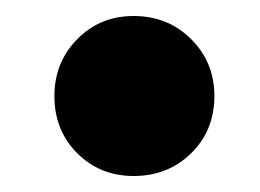

<svg xmlns="http://www.w3.org/2000/svg" viewBox="-20 -374 325 240"><path d="M147 -154Q105 -154 76.5 -182.5Q48 -211 48 -254Q48 -296 76.5 -325Q105 -354 147 -354Q190 -354 219 -325Q248 -296 248 -254Q248 -211 219 -182.5Q190 -154 147 -154Z"/></svg>

Font: Murecho
Style: Bold
Weight: 700
Designer: Neil Summerour
Foundry: Positype
Version: Version 1.010; ttfautohint (v1.8.3)